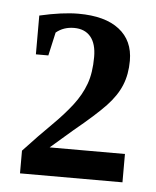

<svg xmlns="http://www.w3.org/2000/svg" viewBox="-38 -693 377 465"><g transform="rotate(5 150.0 -460.5)"><path d="M276.4 -261.7H27.3V-316.9Q64.9 -357.4 93.8 -385.7Q122.6 -414.1 142.1 -439.5Q161.6 -464.8 171.6 -492.2Q181.6 -519.5 181.6 -558.1Q181.6 -590.3 167.5 -607.2Q153.3 -624 127.4 -624Q101.6 -624 83.5 -608.9L70.8 -552.2H40.5V-646.5Q95.7 -659.2 134.8 -659.2Q199.7 -659.2 234.1 -632.3Q268.6 -605.5 268.6 -556.6Q268.6 -523.4 257.8 -497.1Q247.1 -470.7 222.9 -445.1Q198.7 -419.4 147 -377L93.3 -330.6H276.4Z"/></g></svg>

Font: Liberation Serif
Style: Bold
Weight: 700
Designer: Steve Matteson
Foundry: Ascender Corporation
Version: Version 2.1.5